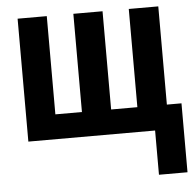

<svg xmlns="http://www.w3.org/2000/svg" viewBox="-53 -600 867 851"><g transform="rotate(-5 381.0 -175.0)"><path d="M682.1 -546.9V-109.9H747.1V196.8H620.1V0H56.2V-546.9H186V-109.9H304.2V-546.9H434.1V-109.9H550.8V-546.9Z"/></g></svg>

Font: Open Sans Condensed
Style: Regular
Weight: 400
Width: 3
Designer: Monotype Design Team
Foundry: Monotype Imaging Inc.
Version: Version 3.000